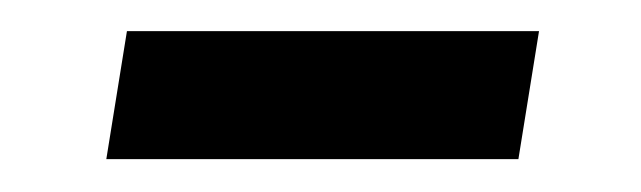

<svg xmlns="http://www.w3.org/2000/svg" viewBox="-20 -267 404 121"><path d="M47 -166.7 60 -247.4H319.7L306.7 -166.7Z"/></svg>

Font: Rokkitt SemiBold
Style: Italic
Weight: 600
Italic angle: -9°
Designer: Vernon Adams
Foundry: Vernon Adams
Version: Version 3.103